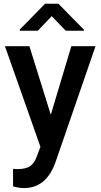

<svg xmlns="http://www.w3.org/2000/svg" viewBox="-20 -770 527 1004"><path d="M285.6 -750.5H215.8L83.5 -615.7V-609.4H177.7L250.5 -685.5L323.7 -609.4H418.9V-614.7ZM133.8 -528.3H5.9L191.4 -2.4L174.3 43C165.5 68.8 153.8 86.9 138.7 98.1C123.5 108.9 100.6 114.3 70.8 114.3L48.3 112.8V204.6C69.3 210.4 88.4 213.4 105.5 213.4C182.6 213.4 237.3 168.9 269.5 80.1L479.5 -528.3H353L245.6 -169.9Z"/></svg>

Font: Roboto Medium
Style: Regular
Weight: 500
Designer: Google
Version: Version 2.137; 2017